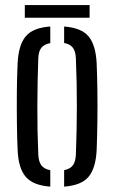

<svg xmlns="http://www.w3.org/2000/svg" viewBox="-20 -708 438 735"><path d="M47.5 -133Q45.5 -174 44.8 -233.2Q44 -292.5 44.5 -354.5Q45 -416.5 47.5 -466.5Q51 -536.5 78.8 -569.2Q106.5 -602 172.5 -606.5V-543Q148 -538.5 137.5 -524Q127 -509.5 126.5 -482.5Q123.5 -402.5 123 -306.5Q122.5 -210.5 126.5 -118Q127.5 -90 138 -75.5Q148.5 -61 172.5 -56.5V6.5Q106.5 1.5 78.5 -31.2Q50.5 -64 47.5 -133ZM225.5 6.5V-56.5Q249.5 -61.5 259.5 -76Q269.5 -90.5 270.5 -116.5Q274 -207 274.2 -298.2Q274.5 -389.5 270.5 -484Q269.5 -511 259.2 -525Q249 -539 225.5 -543.5V-606.5Q292 -601.5 319.2 -568.5Q346.5 -535.5 350 -466.5Q352 -421 352.8 -362.5Q353.5 -304 352.8 -244Q352 -184 350 -133Q346.5 -64 319 -31.2Q291.5 1.5 225.5 6.5ZM75 -688.5H323V-640H75Z"/></svg>

Font: Big Shoulders Stencil Text
Style: Regular
Weight: 400
Designer: Patric King
Foundry: XO Type Co
Version: Version 1.000